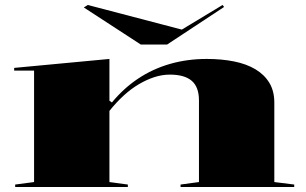

<svg xmlns="http://www.w3.org/2000/svg" viewBox="-20 -752 1230 772"><path d="M1163 -10V0H706V-10L780 -20V-348Q780 -402 751 -427Q722 -452 663 -452Q632 -452 601 -442Q570 -432 538.5 -413.5Q507 -395 477 -367.5Q447 -340 420 -306V-20L494 -10V0H41V-10L117 -20V-468H37V-479L420 -515V-347L430 -340Q477 -397 535.5 -436Q594 -475 663.5 -495Q733 -515 811 -515Q871 -515 921 -505Q971 -495 1007 -473.5Q1043 -452 1063 -419Q1083 -386 1083 -339V-20ZM875 -732 881 -724 652 -573H546L317 -722L333 -732L711 -633Z"/></svg>

Font: Kalnia Expanded Medium
Style: Regular
Weight: 500
Width: 7
Designer: Frida Medrano
Foundry: Frida Medrano
Version: Version 1.105